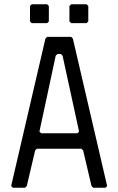

<svg xmlns="http://www.w3.org/2000/svg" viewBox="-20 -876 552 896"><path d="M172 -254H341L349 -262L272 -616L264 -624H248L240 -616L164 -262ZM40 0 32 -8 192 -696 200 -704H312L320 -696L480 -8L472 0H415L407 -8L368 -174L360 -182H152L144 -174L105 -8L97 0ZM128 -768 120 -776V-848L128 -856H200L208 -848V-776L200 -768ZM312 -768 304 -776V-848L312 -856H384L392 -848V-776L384 -768Z"/></svg>

Font: Hasubi Mono
Style: Regular
Weight: 400
Designer: Eli Heuer
Foundry: Eli Heuer
Version: Version 1.000